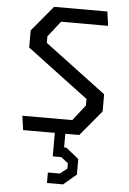

<svg xmlns="http://www.w3.org/2000/svg" viewBox="-65 -777 750 1117"><g transform="rotate(5 310.0 -218.0)"><path d="M76 -82.8H367.5L439.2 -174.5V-212.5L81 -481.5V-581.8L204.8 -730H515.7L527.3 -647.2H252.5L180.8 -555.5V-517.5L539 -248.5V-148.2L415.2 0H87.7ZM252.7 233.2H322.3L363.8 200.7V169.7L322.3 137.2H272.7V-24H334V98.7L321.2 79.7H347.2L422 139.7V230.7L346.3 294.5H252.7Z"/></g></svg>

Font: Monaspace Krypton Var
Style: Regular
Weight: 400
Designer: Riley Cran and the Lettermatic Team
Version: Version 1.101 (Monaspace Krypton Var)